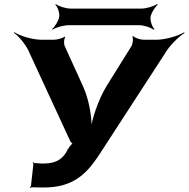

<svg xmlns="http://www.w3.org/2000/svg" viewBox="-20 -905 921 937"><path d="M179 10H194C339 10 402 -59 457 -139L783 -641C805 -680 852 -727 881 -744L878 -747C850 -730 787 -711 743 -711H682C666 -711 637 -720 632 -728L625 -726C632 -718 628 -691 621 -679L500 -485C459 -417 427 -321 422 -267H426C431 -321 416 -416 386 -482L295 -682C291 -692 292 -717 299 -724L294 -726C288 -719 258 -711 243 -711H185C136 -711 77 -730 50 -748L48 -745C74 -727 112 -680 127 -640L322 -218C323 -214 333 -202 338 -202L337 -206C333 -206 322 -193 320 -190L312 -177C312 -177 313 -175 313 -176H308L309 -172C288 -133 259 -107 193 -107H183C174 -108 164 -108 155 -109H149C147 -109 144 -112 143 -113L139 -110C140 -109 143 -107 143 -105L131 3C131 5 126 8 125 9L128 12C129 11 135 8 137 9H140L141 7L143 11L147 9C157 9 169 10 179 10ZM715 -823C718 -842 737 -872 750 -882L746 -885C733 -875 694 -863 670 -863H326C301 -863 264 -875 253 -885L250 -882C261 -872 272 -842 269 -823C266 -803 247 -773 234 -763L236 -760C249 -770 290 -782 315 -782H659C683 -782 718 -770 729 -760L734 -763C723 -773 712 -803 715 -823Z"/></svg>

Font: Asimov
Style: EdgeWideIt
Weight: 500
Designer: Google
Version: Version 2.000980: 2014